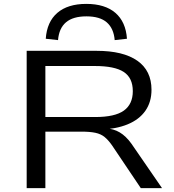

<svg xmlns="http://www.w3.org/2000/svg" viewBox="-20 -966 891 986"><path d="M117 0V-705H476Q613 -705 685.5 -654Q758 -603 758 -505Q758 -442 726.5 -397Q695 -352 635.5 -327.5Q576 -303 491 -300L501 -308L522 -307Q563 -305 595 -286Q627 -267 655 -228L812 0H703L555 -220Q536 -247 517 -262.5Q498 -278 470 -284Q442 -290 398 -290H213V0ZM213 -365H469Q570 -365 616 -398Q662 -431 662 -498Q662 -566 615.5 -596.5Q569 -627 467 -627H213ZM278 -760 215 -767Q221 -854 274.5 -900Q328 -946 423 -946Q519 -946 572.5 -900Q626 -854 632 -767L569 -760Q564 -820 528.5 -851Q493 -882 424 -882Q355 -882 319 -851.5Q283 -821 278 -760Z"/></svg>

Font: Nunito Sans 10pt Expanded
Style: Regular
Weight: 400
Width: 7
Designer: Vernon Adams
Foundry: Vernon Adams
Version: Version 3.101;gftools[0.9.27]